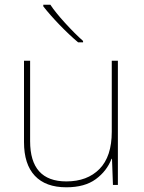

<svg xmlns="http://www.w3.org/2000/svg" viewBox="-20 -786 613 816"><path d="M481 0H460L456 -111H454Q434 -59 387 -24.5Q340 10 262 10Q174 10 128 -39Q82 -88 82 -182V-528H108V-186Q108 -15 262 -15Q351 -15 403 -68Q455 -121 455 -226V-528H481ZM333 -612V-606H312Q274 -638 233 -680.5Q192 -723 164 -759V-766H194Q215 -734 256.5 -688.5Q298 -643 333 -612Z"/></svg>

Font: Noto Sans UI Thin
Style: Regular
Weight: 250
Designer: Monotype Design Team
Foundry: Monotype Imaging Inc.
Version: Version 1.001